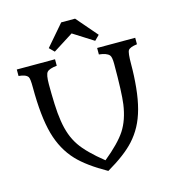

<svg xmlns="http://www.w3.org/2000/svg" viewBox="-138 -1077 1106 1215"><g transform="rotate(-15 415.0 -469.5)"><path d="M420.4 22.9Q294.9 -47.9 232.4 -114.3Q159.7 -191.4 127.9 -304.7Q95.7 -420.4 95.7 -612.3Q95.7 -668.5 87.9 -680.2Q75.2 -700.2 26.9 -704.6V-747.1H277.3V-704.6Q228 -699.7 212.9 -683.1Q198.7 -668 198.7 -603.5Q198.7 -539.1 201.2 -475.3Q203.6 -411.6 211.7 -360.8Q219.7 -310.1 234.4 -269.8Q249 -229.5 273.4 -193.4Q316.9 -129.4 420.4 -46.9Q521 -128.9 563.5 -193.4Q606.9 -259.8 621.1 -359.9Q631.3 -434.6 631.3 -622.1Q631.3 -668 620.1 -680.2Q602.1 -699.7 553.2 -704.6V-747.1H802.7V-704.6Q755.9 -698.7 744.6 -682.6Q734.4 -668 734.4 -591.8Q734.4 -515.6 726.8 -439.9Q719.2 -364.3 703.1 -304.7Q687 -245.1 661.9 -198.7Q636.7 -152.3 602.1 -114.3Q542.5 -48.3 420.4 22.9ZM257.3 -825.2 375.5 -962.4H466.3L584.5 -825.2L553.2 -793.9L420.9 -877.9L288.6 -793.9Z"/></g></svg>

Font: Metamorphous
Style: Regular
Weight: 400
Designer: James Grieshaber
Foundry: James Grieshaber
Version: Version 1.001